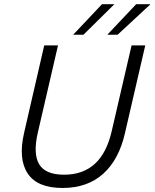

<svg xmlns="http://www.w3.org/2000/svg" viewBox="-20 -912 756 939"><path d="M337.9 -742.2 479 -891.6H539.6L388.2 -742.2ZM504.9 -742.2 646 -891.6H716.3L555.2 -742.2ZM285.6 7.3Q162.6 7.3 115.5 -63.5Q68.4 -134.3 97.7 -261.7L196.3 -689.9H263.7L165 -263.7Q141.1 -160.6 171.4 -109.1Q201.7 -57.6 293.5 -57.6Q478 -57.6 526.4 -271L623.5 -689.9H690.4L591.3 -261.7Q562 -131.8 484.9 -62.3Q407.7 7.3 285.6 7.3Z"/></svg>

Font: HK Grotesk Legacy
Style: Italic
Weight: 400
Italic angle: -13°
Designer: Alfredo Marco Pradil
Foundry: Hanken Design Co.
Version: Version 2.022;PS 002.022;hotconv 1.0.88;makeotf.lib2.5.64775